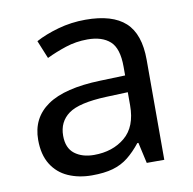

<svg xmlns="http://www.w3.org/2000/svg" viewBox="-67 -613 695 690"><g transform="rotate(-10 280.5 -267.5)"><path d="M288 -545Q386 -545 433 -502Q480 -459 480 -365V0H416L399 -76H395Q372 -47 347.5 -27.5Q323 -8 291.5 1Q260 10 215 10Q167 10 128.5 -7Q90 -24 68 -59.5Q46 -95 46 -149Q46 -229 109 -272.5Q172 -316 303 -320L394 -323V-355Q394 -422 365 -448Q336 -474 283 -474Q241 -474 203 -461.5Q165 -449 132 -433L105 -499Q140 -518 188 -531.5Q236 -545 288 -545ZM314 -259Q214 -255 175.5 -227Q137 -199 137 -148Q137 -103 164.5 -82Q192 -61 235 -61Q303 -61 348 -98.5Q393 -136 393 -214V-262Z"/></g></svg>

Font: telugu15
Style: Book
Weight: 400
Designer: Jelle Bosma - Monotype Design Team
Foundry: Monotype Imaging Inc.
Version: Version 2.003